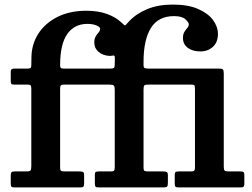

<svg xmlns="http://www.w3.org/2000/svg" viewBox="-20 -820 1101 840"><path d="M27 -16V-51.5Q27 -62.5 30 -66.2Q33 -70 44.5 -70H95.5Q110.5 -70 113.8 -74.5Q117 -79 117 -93.5V-431Q117 -442.5 114.2 -446.2Q111.5 -450 100 -450H41Q32 -450 29.5 -453.2Q27 -456.5 27 -466V-506Q27 -515 31.5 -517.5Q36 -520 43.5 -520H100Q110.5 -520 113.8 -523Q117 -526 117 -536L117.5 -566Q117.5 -625 147.2 -671.8Q177 -718.5 231 -745.8Q285 -773 358 -773Q409 -773 447.8 -759Q486.5 -745 509.5 -723Q525 -708 527.2 -708.8Q529.5 -709.5 544 -726Q575.5 -760 623.8 -780Q672 -800 736 -800Q802.5 -800 846.2 -781Q890 -762 911.8 -732.5Q933.5 -703 933.5 -671.5Q933.5 -635.5 911.5 -615.2Q889.5 -595 857 -595Q822.5 -595 801.5 -610.8Q780.5 -626.5 780.5 -653.5Q780.5 -671 787 -681Q793.5 -691 799.8 -698.2Q806 -705.5 806 -714Q806 -722 791 -735.8Q776 -749.5 741.5 -749.5Q672.5 -749.5 640.2 -697.5Q608 -645.5 608 -550V-535Q608 -524 613.5 -522Q619 -520 629 -520H937Q950.5 -520 954.8 -516.5Q959 -513 959 -499V-91Q959 -78 962.5 -74Q966 -70 979.5 -70H1032Q1042 -70 1045.5 -67Q1049 -64 1049 -53.5V-18Q1049 -7.5 1046.2 -3.8Q1043.5 0 1032.5 0H761.5Q750 0 747.2 -3.8Q744.5 -7.5 744.5 -19.5V-54.5Q744.5 -64 747.8 -67Q751 -70 761 -70H816Q827 -70 830 -73.8Q833 -77.5 833 -88V-429.5Q833 -444.5 830 -447.2Q827 -450 811.5 -450H628.5Q615 -450 611.5 -446.2Q608 -442.5 608 -428.5V-87.5Q608 -74.5 612.5 -72.2Q617 -70 630 -70H695Q705.5 -70 710 -67Q714.5 -64 714.5 -53V-20Q714.5 -6.5 710.5 -3.2Q706.5 0 694 0H412.5Q401.5 0 398.2 -3.2Q395 -6.5 395 -18V-55.5Q395 -64.5 398.2 -67.2Q401.5 -70 411.5 -70H465Q475.5 -70 478.8 -73.2Q482 -76.5 482 -87.5V-425.5Q482 -442 477.5 -446Q473 -450 456.5 -450H262.5Q250.5 -450 246.8 -446.8Q243 -443.5 243 -431V-87Q243 -75.5 247 -72.8Q251 -70 263 -70H326.5Q337 -70 342.5 -68Q348 -66 348 -54.5V-18Q348 -6.5 344.5 -3.2Q341 0 330.5 0H43.5Q33.5 0 30.2 -3Q27 -6 27 -16ZM258 -520H465Q476 -520 479 -523.8Q482 -527.5 482 -537.5L482.5 -566.5Q483 -578.5 475 -577Q467 -575.5 457.5 -575.5Q429.5 -577.5 411 -593.2Q392.5 -609 392.5 -633.5Q392.5 -651 398.8 -661Q405 -671 411.5 -678.2Q418 -685.5 418 -694Q418 -702 402 -708.8Q386 -715.5 362 -715.5Q305.5 -715.5 274.2 -671Q243 -626.5 243 -535Q243 -526 246 -523Q249 -520 258 -520Z"/></svg>

Font: Besley SemiBold
Style: Regular
Weight: 600
Designer: Owen Earl
Foundry: indestructible type*
Version: Version 2.001; ttfautohint (v1.8.3)